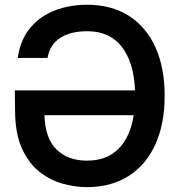

<svg xmlns="http://www.w3.org/2000/svg" viewBox="-20 -760 736 790"><path d="M336.5 10Q291 10 239.8 -3.8Q188.5 -17.5 143.5 -52.2Q98.5 -87 70.2 -149.2Q42 -211.5 42 -308L41 -388H535.5Q531 -503 481.2 -567.2Q431.5 -631.5 339 -631.5Q270 -631.5 227.5 -604Q185 -576.5 175.5 -521.5H53Q64 -597.5 105 -646Q146 -694.5 206.8 -717.5Q267.5 -740.5 337.5 -740.5Q438.5 -740.5 510 -695Q581.5 -649.5 619.5 -565.5Q657.5 -481.5 657.5 -366Q657.5 -250 619.2 -165.8Q581 -81.5 509.2 -35.8Q437.5 10 336.5 10ZM338 -99Q419 -99 467.5 -147.5Q516 -196 530 -286H163Q165.5 -191.5 212.2 -145.2Q259 -99 338 -99Z"/></svg>

Font: Spline Sans Medium
Style: Regular
Weight: 500
Designer: Eben Sorkin, Mirko Velimirovic
Foundry: Sorkin Type
Version: Version 1.000; ttfautohint (v1.8.3)